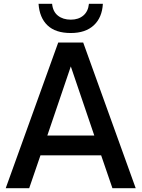

<svg xmlns="http://www.w3.org/2000/svg" viewBox="-20 -986 742 1006"><path d="M133 0H10L285 -763H416L691 0H569L510 -172H192ZM351 -638 228 -276H474ZM182 -966H253Q257 -925 283.5 -904Q310 -883 351 -883Q391 -883 416.5 -904.5Q442 -926 446 -966H519Q515 -894 471.5 -853.5Q428 -813 351 -813Q271 -813 229 -853Q187 -893 182 -966Z"/></svg>

Font: Open Sauce One Medium
Style: Regular
Weight: 500
Designer: Alfredo Marco Pradil
Foundry: Creative Sauce Fz LLC
Version: Version 1.477